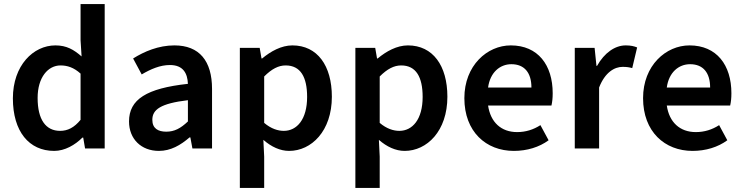

<svg xmlns="http://www.w3.org/2000/svg" viewBox="-20 -726 3633 939"><path d="M245 12C297 12 347 -17 383 -53H387L396 0H492V-706H374V-529L379 -450C341 -483 306 -504 251 -504C143 -504 43 -406 43 -245C43 -83 122 12 245 12ZM274 -86C204 -86 164 -141 164 -247C164 -348 215 -406 276 -406C309 -406 341 -396 374 -366V-140C343 -102 311 -86 274 -86Z M757 12C815 12 863 -16 907 -54H911L921 0H1017V-291C1017 -428 955 -504 833 -504C755 -504 685 -474 631 -440L673 -362C717 -388 763 -408 811 -408C877 -408 897 -366 899 -316C697 -294 611 -240 611 -132C611 -46 671 12 757 12ZM793 -82C753 -82 725 -98 725 -140C725 -190 765 -220 899 -236V-132C863 -98 833 -82 793 -82Z M1153 193H1272V40L1268 -42C1307 -8 1350 12 1394 12C1503 12 1603 -85 1603 -253C1603 -405 1532 -504 1410 -504C1356 -504 1304 -475 1262 -440H1259L1250 -492H1153ZM1368 -86C1340 -86 1306 -96 1272 -125V-352C1309 -389 1342 -406 1377 -406C1450 -406 1482 -349 1482 -252C1482 -142 1432 -86 1368 -86Z M1718 193H1837V40L1833 -42C1872 -8 1915 12 1959 12C2068 12 2168 -85 2168 -253C2168 -405 2097 -504 1975 -504C1921 -504 1869 -475 1827 -440H1824L1815 -492H1718ZM1933 -86C1905 -86 1871 -96 1837 -125V-352C1874 -389 1907 -406 1942 -406C2015 -406 2047 -349 2047 -252C2047 -142 1997 -86 1933 -86Z M2493 12C2557 12 2617 -6 2663 -40L2623 -114C2589 -92 2551 -80 2509 -80C2431 -80 2379 -128 2367 -210H2677C2681 -228 2683 -246 2683 -270C2683 -408 2611 -504 2478 -504C2363 -504 2251 -406 2251 -246C2251 -82 2357 12 2493 12ZM2367 -298C2377 -372 2425 -412 2481 -412C2545 -412 2579 -370 2579 -298Z M2791 0H2910V-298C2939 -373 2986 -399 3025 -399C3045 -399 3057 -397 3072 -393L3096 -494C3081 -500 3065 -504 3040 -504C2988 -504 2936 -468 2900 -404H2897L2888 -492H2791Z M3367 12C3431 12 3491 -6 3537 -40L3497 -114C3463 -92 3425 -80 3383 -80C3305 -80 3253 -128 3241 -210H3551C3555 -228 3557 -246 3557 -270C3557 -408 3485 -504 3352 -504C3237 -504 3125 -406 3125 -246C3125 -82 3231 12 3367 12ZM3241 -298C3251 -372 3299 -412 3355 -412C3419 -412 3453 -370 3453 -298Z"/></svg>

Font: Source Sans Pro Semibold
Style: Regular
Weight: 600
Designer: Paul D. Hunt
Foundry: Adobe Systems Incorporated
Version: Version 3.006;hotconv 1.0.111;makeotfexe 2.5.65597